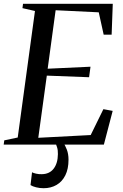

<svg xmlns="http://www.w3.org/2000/svg" viewBox="-32 -763 649 1013"><path d="M-12.5 0 -9.5 -22.5 61.5 -37.5 152.5 -705 86.5 -720 89.5 -743H563L557 -580H515L489 -698L261.5 -709L219.5 -400.5L445.5 -411L438 -355.5L215 -364L170 -36L446.5 -50.5L513.5 -187L562.5 -178L516 0ZM280 -14 300.5 -12Q312 3.5 320.8 26.8Q329.5 50 329.5 79.5Q329.5 128 312.8 161.8Q296 195.5 266.2 212.8Q236.5 230 198 230Q177.5 230 158.5 225.2Q139.5 220.5 129 213.5L137 146Q144.5 150 158.2 153.2Q172 156.5 188.5 156Q229 155.5 251 127Q273 98.5 273.5 50Q274 29 269 13.8Q264 -1.5 259 -12Z"/></svg>

Font: Merriweather 120pt
Style: Italic
Weight: 400
Italic angle: -7.8°
Version: Version 2.101